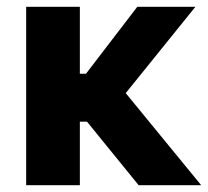

<svg xmlns="http://www.w3.org/2000/svg" viewBox="-20 -545 612 565"><path d="M233 -328H215V-525H57V0H215V-187H236L388 0H572L350 -271L555 -525H384Z"/></svg>

Font: Raleway
Style: ExtraBold
Weight: 800
Designer: Matt McInerney, Pablo Impallari, Rodrigo Fuenzalida
Foundry: Matt McInerney, Pablo Impallari, Rodrigo Fuenzalida
Version: Version 3.000